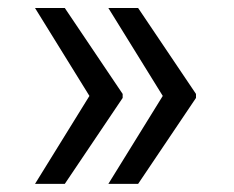

<svg xmlns="http://www.w3.org/2000/svg" viewBox="-20 -534 580 476"><path d="M383.5 -296.2 248.6 -514.2H322.4L465.9 -301.1V-291.2L322.4 -78.1H248.6ZM201.7 -296.2 66.8 -514.2H140.6L284.1 -301.1V-291.2L140.6 -78.1H66.8Z"/></svg>

Font: Fast_Sans
Style: Regular
Weight: 400
Designer: Rasmus Andersson
Foundry: rsms
Version: Version 3.018;git-588b23468